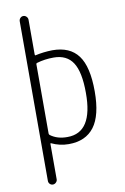

<svg xmlns="http://www.w3.org/2000/svg" viewBox="-104 -809 707 1088"><g transform="rotate(-10 250.0 -265.0)"><path d="M135.7 -468.8V-69.3Q135.7 -65.4 139.6 -60.5Q179.7 -30.3 238.3 -31.2Q384.8 -31.2 383.8 -259.8Q383.8 -379.9 348.6 -434.1Q313.5 -488.3 238.3 -488.3Q186.5 -488.3 140.6 -474.6Q135.7 -472.7 135.7 -468.8ZM85 194.3V-723.6Q85 -734.4 92.3 -742.2Q99.6 -750 109.9 -750Q120.1 -750 127.9 -742.2Q135.7 -734.4 135.7 -723.6V-523.4Q135.7 -521.5 137.2 -519.5Q138.7 -517.6 139.6 -518.6Q186.5 -529.3 238.3 -530.3Q338.9 -530.3 386.7 -465.8Q434.6 -401.4 434.6 -259.8Q434.6 -121.1 385.3 -55.7Q335.9 9.8 238.3 9.8Q186.5 9.8 139.6 -12.7Q135.7 -14.6 135.7 -9.8V194.3Q135.7 204.1 127.9 211.9Q120.1 219.7 109.9 219.7Q99.6 219.7 92.3 212.4Q85 205.1 85 194.3Z"/></g></svg>

Font: Rounded-L Mgen+ 1mn light
Style: Regular
Weight: 200
Designer: [Source Han Sans]
Ryoko NISHIZUKA  (kana & ideographs); Paul D. Hunt (Latin, Greek & Cyrillic); Wenlong ZHANG  (bopomofo
Version: Version 1.059.20150602